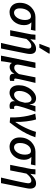

<svg xmlns="http://www.w3.org/2000/svg" viewBox="1352 -2160 986 3729"><g transform="rotate(90 1844.5 -295.0)"><path d="M216 12Q164 12 123 -11Q82 -34 58 -78Q34 -122 34 -186Q34 -259 58 -315.5Q82 -372 122.5 -411Q163 -450 211.5 -470.5Q260 -491 310 -491H577L559 -402Q521 -406 487 -408.5Q453 -411 416 -412V-408Q441 -386 454.5 -351Q468 -316 468 -268Q468 -211 449 -160Q430 -109 395.5 -70Q361 -31 315 -9.5Q269 12 216 12ZM227 -75Q255 -75 280 -91.5Q305 -108 325 -137Q345 -166 356.5 -205.5Q368 -245 368 -290Q368 -339 351 -371.5Q334 -404 294 -404Q264 -404 236.5 -388.5Q209 -373 188 -344.5Q167 -316 154.5 -277Q142 -238 142 -189Q142 -131 166 -103Q190 -75 227 -75Z M813 178Q829 106 845.5 36Q862 -34 876 -98Q890 -162 900.5 -214Q911 -266 917.5 -301Q924 -336 924 -349Q924 -380 911 -395.5Q898 -411 875 -411Q854 -411 833.5 -402Q813 -393 789 -372.5Q765 -352 736 -316L674 0H566L636 -351Q642 -380 647 -412Q652 -444 653 -491H752Q751 -466 747 -440.5Q743 -415 740 -394H742Q774 -429 802.5 -453Q831 -477 861 -490Q891 -503 926 -503Q978 -503 1003 -472Q1028 -441 1028 -387Q1028 -370 1025.5 -350.5Q1023 -331 1018 -308L921 178ZM830 -567 907 -768H1015L1022 -756L906 -567Z M1060 178 1195 -491H1302L1242 -202Q1239 -186 1236.5 -169.5Q1234 -153 1234 -143Q1234 -107 1251.5 -93Q1269 -79 1296 -79Q1314 -79 1332.5 -87Q1351 -95 1372.5 -114.5Q1394 -134 1418 -170L1482 -491H1590Q1566 -389 1546.5 -306.5Q1527 -224 1516 -171Q1505 -118 1505 -104Q1505 -87 1512.5 -82Q1520 -77 1530 -77Q1535 -77 1541 -78Q1547 -79 1552 -80L1550 1Q1540 4 1527 7Q1514 10 1496 10Q1453 10 1433 -7Q1413 -24 1412 -55Q1412 -60 1413 -64Q1414 -68 1415 -78H1411Q1384 -30 1348 -9.5Q1312 11 1280 11Q1256 11 1234.5 1Q1213 -9 1202 -36Q1193 8 1187 42.5Q1181 77 1176.5 109Q1172 141 1168 178Z M1782 12Q1713 12 1674 -35Q1635 -82 1635 -166Q1635 -236 1657.5 -297.5Q1680 -359 1716.5 -405Q1753 -451 1798 -477Q1843 -503 1888 -503Q1941 -503 1972 -474Q2003 -445 2005 -379H2009L2041 -491H2149Q2128 -438 2107.5 -381Q2087 -324 2070.5 -271Q2054 -218 2043.5 -176.5Q2033 -135 2033 -114Q2033 -95 2042 -85Q2051 -75 2068 -75Q2077 -75 2083 -76.5Q2089 -78 2095 -79L2093 2Q2081 7 2066.5 9.5Q2052 12 2034 12Q1996 12 1972 -5.5Q1948 -23 1945 -65Q1945 -69 1945.5 -75Q1946 -81 1947 -88H1943Q1913 -37 1868 -12.5Q1823 12 1782 12ZM1820 -76Q1841 -76 1861.5 -86.5Q1882 -97 1900.5 -115.5Q1919 -134 1933 -157Q1947 -180 1954 -204L1975 -286Q1975 -353 1956.5 -384Q1938 -415 1902 -415Q1876 -415 1848 -396Q1820 -377 1797 -344Q1774 -311 1760 -268.5Q1746 -226 1746 -178Q1746 -126 1766.5 -101Q1787 -76 1820 -76Z M2260 0Q2263 -92 2254 -180.5Q2245 -269 2228 -347Q2211 -425 2187 -487L2299 -503Q2312 -464 2321.5 -413.5Q2331 -363 2337.5 -308.5Q2344 -254 2346.5 -201Q2349 -148 2347 -102H2351Q2392 -162 2428 -229.5Q2464 -297 2493 -366Q2522 -435 2541 -501L2646 -489Q2615 -400 2574 -318.5Q2533 -237 2479.5 -157Q2426 -77 2358 9Z M2831 12Q2779 12 2738 -11Q2697 -34 2673 -78Q2649 -122 2649 -186Q2649 -259 2673 -315.5Q2697 -372 2737.5 -411Q2778 -450 2826.5 -470.5Q2875 -491 2925 -491H3192L3174 -402Q3136 -406 3102 -408.5Q3068 -411 3031 -412V-408Q3056 -386 3069.5 -351Q3083 -316 3083 -268Q3083 -211 3064 -160Q3045 -109 3010.5 -70Q2976 -31 2930 -9.5Q2884 12 2831 12ZM2842 -75Q2870 -75 2895 -91.5Q2920 -108 2940 -137Q2960 -166 2971.5 -205.5Q2983 -245 2983 -290Q2983 -339 2966 -371.5Q2949 -404 2909 -404Q2879 -404 2851.5 -388.5Q2824 -373 2803 -344.5Q2782 -316 2769.5 -277Q2757 -238 2757 -189Q2757 -131 2781 -103Q2805 -75 2842 -75Z M3428 178Q3444 106 3460.5 36Q3477 -34 3491 -98Q3505 -162 3515.5 -214Q3526 -266 3532.5 -301Q3539 -336 3539 -349Q3539 -380 3526 -395.5Q3513 -411 3490 -411Q3469 -411 3448.5 -402Q3428 -393 3404 -372.5Q3380 -352 3351 -316L3289 0H3181L3251 -351Q3257 -380 3262 -412Q3267 -444 3268 -491H3367Q3366 -466 3362 -440.5Q3358 -415 3355 -394H3357Q3389 -429 3417.5 -453Q3446 -477 3476 -490Q3506 -503 3541 -503Q3593 -503 3618 -472Q3643 -441 3643 -387Q3643 -370 3640.5 -350.5Q3638 -331 3633 -308L3536 178Z"/></g></svg>

Font: Source Sans 3 SemiBold
Style: Italic
Weight: 600
Italic angle: -11°
Designer: Paul D. Hunt
Foundry: Adobe
Version: Version 3.046;hotconv 1.0.118;makeotfexe 2.5.65603